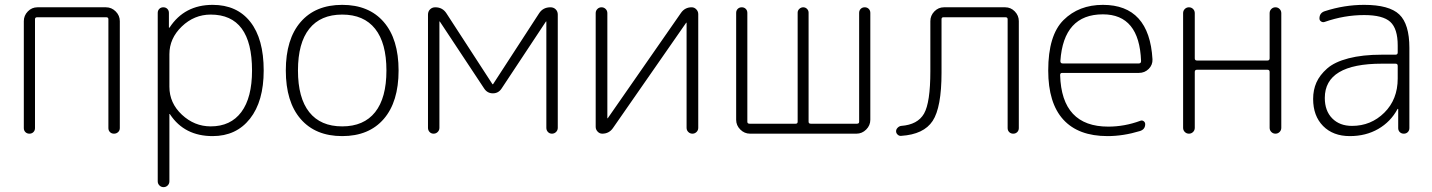

<svg xmlns="http://www.w3.org/2000/svg" viewBox="-20 -550 5892 790"><path d="M78 -23V-463Q78 -486 94.5 -503Q111 -520 134 -520H416Q439 -520 456 -503Q473 -486 473 -463V-23Q473 -13 466 -6.5Q459 0 449 0Q439 0 432.5 -6.5Q426 -13 426 -23V-471Q426 -479 417 -479H133Q124 -479 124 -471V-23Q124 -13 117.5 -6.5Q111 0 101 0Q91 0 84.5 -6.5Q78 -13 78 -23Z M677 -327V-193Q677 -126 728.5 -78Q780 -30 847 -30Q929 -30 973 -89Q1017 -148 1017 -260Q1017 -490 847 -490Q779 -490 728 -441Q677 -392 677 -327ZM629 196V-497Q629 -507 635.5 -513.5Q642 -520 652 -520Q662 -520 668.5 -513.5Q675 -507 675 -497V-437Q675 -436 676 -436Q678 -436 678 -437Q739 -530 855 -530Q955 -530 1010 -460Q1065 -390 1065 -260Q1065 -133 1008.5 -61.5Q952 10 855 10Q739 10 680 -79Q680 -81 678 -81Q677 -81 677 -80V196Q677 206 670 213Q663 220 653 220Q643 220 636 213Q629 206 629 196Z M1523.5 -431.5Q1477 -490 1388 -490Q1299 -490 1252.5 -431.5Q1206 -373 1206 -260Q1206 -147 1252.5 -88.5Q1299 -30 1388 -30Q1477 -30 1523.5 -88.5Q1570 -147 1570 -260Q1570 -373 1523.5 -431.5ZM1559 -60.5Q1498 10 1388 10Q1278 10 1217 -60.5Q1156 -131 1156 -260Q1156 -389 1217 -459.5Q1278 -530 1388 -530Q1498 -530 1559 -459.5Q1620 -389 1620 -260Q1620 -131 1559 -60.5Z M1741 -24V-490Q1741 -503 1749.5 -511.5Q1758 -520 1771 -520Q1801 -520 1817 -495L2006 -204Q2007 -203 2008 -203L2009 -204L2198 -495Q2214 -520 2245 -520Q2258 -520 2266.5 -511.5Q2275 -503 2275 -490V-24Q2275 -14 2268 -7Q2261 0 2251 0Q2241 0 2234.5 -7Q2228 -14 2228 -24V-461L2227 -462L2226 -461L2044 -186Q2031 -166 2008 -166Q1985 -166 1972 -186L1790 -461L1789 -462L1788 -461V-24Q1788 -14 1781 -7Q1774 0 1764 0Q1754 0 1747.5 -7Q1741 -14 1741 -24Z M2458 0Q2447 0 2439 -8.5Q2431 -17 2431 -28V-496Q2431 -506 2438 -513Q2445 -520 2455 -520Q2465 -520 2472 -513Q2479 -506 2479 -496V-64L2480 -63L2481 -64L2782 -497Q2798 -520 2826 -520Q2837 -520 2845 -511.5Q2853 -503 2853 -492V-24Q2853 -14 2846 -7Q2839 0 2829 0Q2819 0 2812 -7Q2805 -14 2805 -24V-456L2804 -457L2803 -456L2502 -23Q2486 0 2458 0Z M3066 0Q3043 0 3026 -17Q3009 -34 3009 -57V-497Q3009 -507 3015.5 -513.5Q3022 -520 3032 -520Q3042 -520 3048.5 -513.5Q3055 -507 3055 -497V-49Q3055 -41 3064 -41H3254Q3262 -41 3262 -49V-498Q3262 -507 3269 -513.5Q3276 -520 3285 -520Q3294 -520 3300.5 -513.5Q3307 -507 3307 -498V-49Q3307 -41 3316 -41H3506Q3515 -41 3515 -49V-497Q3515 -507 3521.5 -513.5Q3528 -520 3538 -520Q3548 -520 3554.5 -513.5Q3561 -507 3561 -497V-57Q3561 -34 3544 -17Q3527 0 3504 0Z M3688 9Q3680 10 3673.5 4Q3667 -2 3667 -10Q3667 -18 3673.5 -24.5Q3680 -31 3688 -32Q3756 -37 3782 -82.5Q3808 -128 3808 -257V-463Q3808 -486 3824.5 -503Q3841 -520 3864 -520H4116Q4139 -520 4155.5 -503Q4172 -486 4172 -463V-23Q4172 -13 4165.5 -6.5Q4159 0 4149 0Q4139 0 4132.5 -6.5Q4126 -13 4126 -23V-471Q4126 -479 4117 -479H3862Q3854 -479 3854 -471V-251Q3854 -108 3817.5 -52.5Q3781 3 3688 9Z M4518 -491Q4356 -491 4343 -299Q4343 -289 4352 -289H4666Q4675 -289 4675 -299Q4668 -491 4518 -491ZM4537 10Q4417 10 4355 -58Q4293 -126 4293 -260Q4293 -405 4356 -467.5Q4419 -530 4518 -530Q4709 -530 4722 -306Q4723 -283 4706.5 -266.5Q4690 -250 4666 -250H4350Q4342 -250 4342 -241Q4348 -29 4540 -29Q4607 -29 4672 -53Q4679 -56 4685.5 -51.5Q4692 -47 4692 -39Q4692 -18 4671 -11Q4602 10 4537 10Z M4848 -24V-496Q4848 -506 4855 -513Q4862 -520 4872 -520Q4882 -520 4889 -513Q4896 -506 4896 -496V-310Q4896 -301 4905 -301H5195Q5204 -301 5204 -310V-496Q5204 -506 5211 -513Q5218 -520 5228 -520Q5238 -520 5245 -513Q5252 -506 5252 -496V-24Q5252 -14 5245 -7Q5238 0 5228 0Q5218 0 5211 -7Q5204 -14 5204 -24V-254Q5204 -263 5195 -263H4905Q4896 -263 4896 -254V-24Q4896 -14 4889 -7Q4882 0 4872 0Q4862 0 4855 -7Q4848 -14 4848 -24Z M5666 -288Q5431 -288 5431 -147Q5431 -94 5461.5 -63Q5492 -32 5543 -32Q5621 -32 5676 -86.5Q5731 -141 5731 -227V-279Q5731 -288 5722 -288ZM5534 10Q5465 10 5424 -31.5Q5383 -73 5383 -143Q5383 -180 5396.5 -210.5Q5410 -241 5440.5 -268Q5471 -295 5528.5 -310Q5586 -325 5666 -325H5722Q5731 -325 5731 -334V-363Q5731 -432 5700.5 -460Q5670 -488 5593 -488Q5511 -488 5431 -460Q5423 -457 5416 -461.5Q5409 -466 5409 -474Q5409 -497 5431 -504Q5511 -530 5593 -530Q5696 -530 5737.5 -490.5Q5779 -451 5779 -353V-23Q5779 -13 5772.5 -6.5Q5766 0 5756 0Q5746 0 5739.5 -6.5Q5733 -13 5733 -23V-101Q5733 -102 5732 -102Q5730 -102 5730 -101Q5702 -49 5651 -19.5Q5600 10 5534 10Z"/></svg>

Font: Rounded Mplus 1c Light
Style: Regular
Weight: 300
Version: Version 1.059.20150529